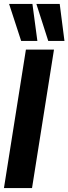

<svg xmlns="http://www.w3.org/2000/svg" viewBox="-39 -951 346 971"><path d="M-19 0 92 -700H234L123 0ZM68 -744 7 -931H125L150 -744ZM205 -744 145 -931H263L287 -744Z"/></svg>

Font: Georama ExtraCondensed ExtraBold
Style: Italic
Weight: 800
Width: 2
Italic angle: -9°
Designer: Jean-Baptiste Levee
Foundry: Production Type
Version: Version 1.000